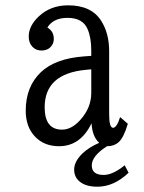

<svg xmlns="http://www.w3.org/2000/svg" viewBox="-20 -580 540 718"><path d="M321.3 -371.1V-391.1Q321.3 -439.9 307.1 -472.2Q289.1 -513.2 232.4 -513.2Q179.2 -513.2 157.2 -477.1Q181.2 -462.9 181.2 -434.6Q181.2 -421.4 174.8 -411.6Q162.1 -391.1 134.8 -391.1Q114.3 -391.1 101.1 -405.3Q87.4 -419.9 87.4 -443.4Q87.4 -482.9 124.5 -518.1Q168.5 -560.1 234.9 -560.1Q321.3 -560.1 357.9 -502.9Q388.2 -456.1 388.2 -388.2V-152.8Q388.2 -102.1 402.8 -102.1Q416.5 -102.1 429.2 -142.1L458 -117.2Q442.9 -65.4 423.3 -47.9Q406.7 -33.2 380.4 -33.2Q323.2 2.9 323.2 38.6Q323.2 74.2 367.7 74.2Q401.9 74.2 446.3 38.1L460.9 65.9Q406.2 118.2 344.2 118.2Q299.8 118.2 276.4 97.7Q257.3 81.1 257.3 54.2Q257.3 24.4 287.6 -5.4Q311.5 -28.8 351.1 -45.9Q325.2 -68.8 322.3 -119.1Q281.2 -33.2 200.7 -33.2Q144 -33.2 109.4 -70.8Q76.2 -106.9 76.2 -166Q76.2 -256.3 133.3 -310.5Q187.5 -361.3 293.9 -369.1ZM321.3 -320.8 300.3 -318.8Q147 -304.2 147 -178.7Q147 -95.2 211.9 -95.2Q247.1 -95.2 279.3 -130.4Q321.3 -176.3 321.3 -232.9Z"/></svg>

Font: BIZ UDMincho
Style: Regular
Weight: 400
Monospace: yes
Designer: TypeBank Co., Ltd.
Foundry: Morisawa Inc.
Version: Version 1.06